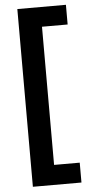

<svg xmlns="http://www.w3.org/2000/svg" viewBox="-64 -848 530 1059"><g transform="rotate(-5 201.0 -319.0)"><path d="M74 173V-811H343V-702H201V63H343V173Z"/></g></svg>

Font: DM Sans 9pt
Style: Bold
Weight: 700
Version: Version 4.004;gftools[0.9.30]